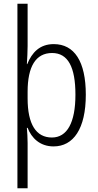

<svg xmlns="http://www.w3.org/2000/svg" viewBox="-20 -780 529 1036"><path d="M443 -269C443 -449 381 -542 270 -542C194 -542 152 -496 127 -434H125C127 -465 129 -503 129 -532V-760H74V236H129V-8C129 -36 127 -67 125 -90H129C150 -36 195 10 269 10C376 10 443 -85 443 -269ZM387 -269C387 -118 342 -38 260 -38C175 -38 129 -109 129 -249V-285C129 -421 173 -494 261 -494C347 -494 387 -418 387 -269Z"/></svg>

Font: Noto Sans Thai Cond Light
Style: Regular
Weight: 300
Width: 3
Designer: Monotype Design Team
Foundry: Monotype Imaging Inc.
Version: Version 2.002